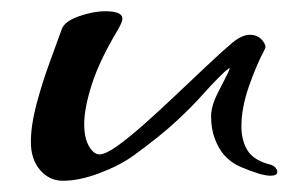

<svg xmlns="http://www.w3.org/2000/svg" viewBox="-20 -316 515 342"><path d="M92 6Q68 6 51.5 -13Q35 -32 35 -63Q35 -93 45 -130.5Q55 -168 68 -203.5Q81 -239 90 -264Q95 -278 120.5 -287Q146 -296 168 -296Q181 -296 189.5 -293Q198 -290 198 -282Q198 -280 196.5 -276Q195 -272 190 -263Q157 -208 143.5 -165.5Q130 -123 130 -95Q130 -70 138.5 -55.5Q147 -41 157 -41Q168 -41 189 -56Q210 -71 237 -95Q264 -119 292.5 -146Q321 -173 347.5 -198Q374 -223 394 -240Q411 -254 425 -254Q439 -254 447 -244.5Q455 -235 452 -229Q436 -199 423 -161Q410 -123 410 -91Q410 -67 420 -49.5Q430 -32 457 -24Q467 -22 470.5 -17.5Q474 -13 474 -10Q474 -3 462 -3Q455 -3 443 -6Q424 -12 408 -19Q392 -26 380 -39Q370 -50 363 -68Q356 -86 356 -109Q356 -127 368 -150.5Q380 -174 386 -186Q389 -192 389 -194Q389 -196 381 -189Q361 -170 342 -148.5Q323 -127 294.5 -100.5Q266 -74 218 -39Q193 -21 157 -7.5Q121 6 92 6Z"/></svg>

Font: Grechen Fuemen
Style: Regular
Weight: 400
Designer: Robert E. Leuschke
Foundry: Robert E. Leuschke
Version: Version 1.010; ttfautohint (v1.8.3)